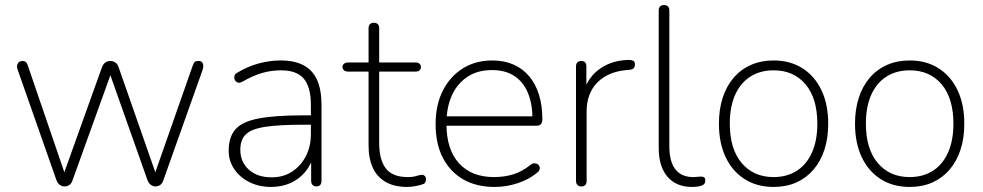

<svg xmlns="http://www.w3.org/2000/svg" viewBox="-20 -731 3885 759"><path d="M235 6Q225 6 216.5 0Q208 -6 203 -19L50 -455Q46 -467 48 -474.5Q50 -482 55.5 -486Q61 -490 68 -490Q77 -490 82 -486Q87 -482 90 -472L247 -13H221L383 -465Q388 -478 396.5 -484Q405 -490 416 -490Q427 -490 436 -484Q445 -478 449 -465L607 -13H581L742 -472Q746 -483 750.5 -486.5Q755 -490 765 -490Q775 -490 779 -485Q783 -480 783.5 -472Q784 -464 781 -455L626 -19Q622 -6 613.5 0Q605 6 595 6Q585 6 576.5 0Q568 -6 563 -19L401 -477H432L267 -19Q263 -6 254.5 0Q246 6 235 6Z M1051 8Q1004 8 966 -11Q928 -30 906 -62.5Q884 -95 884 -135Q884 -189 910.5 -219.5Q937 -250 1001.5 -262.5Q1066 -275 1179 -275H1220V-238H1181Q1082 -238 1027.5 -229.5Q973 -221 951.5 -199.5Q930 -178 930 -139Q930 -91 963.5 -60.5Q997 -30 1054 -30Q1100 -30 1134.5 -52.5Q1169 -75 1189 -113.5Q1209 -152 1209 -201V-315Q1209 -387 1181 -420Q1153 -453 1091 -453Q1051 -453 1014.5 -442Q978 -431 938 -408Q929 -403 922.5 -404Q916 -405 912 -409.5Q908 -414 906.5 -420.5Q905 -427 907.5 -433Q910 -439 917 -443Q958 -468 1002 -480Q1046 -492 1089 -492Q1144 -492 1180 -473Q1216 -454 1233.5 -415Q1251 -376 1251 -315V-16Q1251 -6 1246 0Q1241 6 1231 6Q1221 6 1215.5 0Q1210 -6 1210 -16V-121H1221Q1211 -81 1187 -52Q1163 -23 1128.5 -7.5Q1094 8 1051 8Z M1589 8Q1539 8 1505 -11.5Q1471 -31 1454 -67.5Q1437 -104 1437 -156V-448H1356Q1346 -448 1340 -453Q1334 -458 1334 -466Q1334 -474 1340 -479Q1346 -484 1356 -484H1437V-619Q1437 -630 1442.5 -635.5Q1448 -641 1458 -641Q1468 -641 1473.5 -635.5Q1479 -630 1479 -619V-484H1622Q1633 -484 1638.5 -479Q1644 -474 1644 -466Q1644 -458 1638.5 -453Q1633 -448 1622 -448H1479V-165Q1479 -100 1505 -65.5Q1531 -31 1592 -31Q1613 -31 1626.5 -35.5Q1640 -40 1649 -40Q1655 -40 1659.5 -35Q1664 -30 1664 -21Q1664 -16 1661.5 -10.5Q1659 -5 1652 -3Q1642 1 1623.5 4.5Q1605 8 1589 8Z M1935 8Q1863 8 1811 -22Q1759 -52 1730.5 -107.5Q1702 -163 1702 -240Q1702 -316 1730.5 -372.5Q1759 -429 1809.5 -460.5Q1860 -492 1926 -492Q1973 -492 2009.5 -476Q2046 -460 2071.5 -430Q2097 -400 2110.5 -357Q2124 -314 2124 -260Q2124 -247 2118.5 -240.5Q2113 -234 2102 -234H1729V-271H2102L2085 -259Q2085 -320 2067 -363.5Q2049 -407 2013.5 -430.5Q1978 -454 1925 -454Q1867 -454 1826.5 -426.5Q1786 -399 1765.5 -352Q1745 -305 1745 -245V-240Q1745 -140 1794.5 -85.5Q1844 -31 1933 -31Q1973 -31 2008 -41.5Q2043 -52 2077 -79Q2084 -85 2091.5 -85.5Q2099 -86 2104.5 -82.5Q2110 -79 2112.5 -73.5Q2115 -68 2113 -61Q2111 -54 2103 -48Q2072 -22 2027 -7Q1982 8 1935 8Z M2278 6Q2268 6 2262.5 0Q2257 -6 2257 -16V-468Q2257 -479 2262.5 -484.5Q2268 -490 2278 -490Q2288 -490 2293 -484.5Q2298 -479 2298 -468V-371H2288Q2307 -430 2355.5 -462Q2404 -494 2468 -494Q2477 -494 2483.5 -490.5Q2490 -487 2490 -477Q2490 -467 2485 -461.5Q2480 -456 2468 -455L2456 -454Q2382 -447 2340.5 -404Q2299 -361 2299 -290V-16Q2299 -6 2294 0Q2289 6 2278 6Z M2716 8Q2653 8 2618.5 -32.5Q2584 -73 2584 -146V-689Q2584 -700 2589.5 -705.5Q2595 -711 2605 -711Q2615 -711 2620.5 -705.5Q2626 -700 2626 -689V-153Q2626 -92 2650 -61.5Q2674 -31 2720 -31Q2730 -31 2737 -32Q2744 -33 2751 -33Q2759 -33 2763.5 -30Q2768 -27 2768 -18Q2768 -7 2762 -2Q2756 3 2742 6Q2735 7 2728.5 7.5Q2722 8 2716 8Z M3038 8Q2972 8 2923.5 -23Q2875 -54 2848.5 -110Q2822 -166 2822 -242Q2822 -299 2837 -345Q2852 -391 2880.5 -424Q2909 -457 2949 -474.5Q2989 -492 3038 -492Q3104 -492 3152.5 -461Q3201 -430 3227.5 -374Q3254 -318 3254 -242Q3254 -185 3239 -139Q3224 -93 3195.5 -60Q3167 -27 3127.5 -9.5Q3088 8 3038 8ZM3038 -31Q3091 -31 3130 -56Q3169 -81 3190 -128.5Q3211 -176 3211 -242Q3211 -342 3164.5 -397.5Q3118 -453 3038 -453Q2985 -453 2946 -428Q2907 -403 2886 -356Q2865 -309 2865 -242Q2865 -142 2912 -86.5Q2959 -31 3038 -31Z M3576 8Q3510 8 3461.5 -23Q3413 -54 3386.5 -110Q3360 -166 3360 -242Q3360 -299 3375 -345Q3390 -391 3418.5 -424Q3447 -457 3487 -474.5Q3527 -492 3576 -492Q3642 -492 3690.5 -461Q3739 -430 3765.5 -374Q3792 -318 3792 -242Q3792 -185 3777 -139Q3762 -93 3733.5 -60Q3705 -27 3665.5 -9.5Q3626 8 3576 8ZM3576 -31Q3629 -31 3668 -56Q3707 -81 3728 -128.5Q3749 -176 3749 -242Q3749 -342 3702.5 -397.5Q3656 -453 3576 -453Q3523 -453 3484 -428Q3445 -403 3424 -356Q3403 -309 3403 -242Q3403 -142 3450 -86.5Q3497 -31 3576 -31Z"/></svg>

Font: Nunito ExtraLight
Style: Regular
Weight: 200
Designer: Vernon Adams
Foundry: Vernon Adams
Version: Version 3.602;April 4, 2023;FontCreator 14.0.0.2856 64-bit